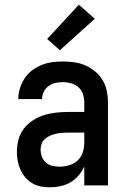

<svg xmlns="http://www.w3.org/2000/svg" viewBox="-20 -790 540 818"><path d="M193 8Q174 8 154.5 4.5Q135 1 118 -9Q101 -19 88 -34Q75 -49 67 -67Q59 -85 55.5 -104Q52 -123 52 -143Q52 -169 58.5 -194.5Q65 -220 81 -241Q97 -262 119 -276.5Q141 -291 166 -299Q191 -307 217 -310Q243 -313 269 -313H339V-354Q339 -372 333.5 -389Q328 -406 314.5 -418Q301 -430 283.5 -435Q266 -440 249 -440Q232 -440 216 -436.5Q200 -433 187 -423.5Q174 -414 166.5 -399Q159 -384 159 -368Q159 -368 159 -368Q159 -368 159 -368H58Q58 -368 58 -368Q58 -368 58 -368Q58 -391 65 -414Q72 -437 85 -456.5Q98 -476 116.5 -490Q135 -504 157 -513Q179 -522 202 -525Q225 -528 249 -528Q273 -528 297.5 -524.5Q322 -521 344.5 -511Q367 -501 386 -485Q405 -469 417.5 -448Q430 -427 435 -402.5Q440 -378 440 -354V0H339V-81Q330 -60 315 -42.5Q300 -25 280.5 -13.5Q261 -2 238.5 3Q216 8 193 8ZM233 -80Q254 -80 274.5 -86Q295 -92 310 -105.5Q325 -119 332 -139Q339 -159 339 -180V-225H269Q256 -225 243 -224Q230 -223 217.5 -220Q205 -217 193.5 -212Q182 -207 172 -198.5Q162 -190 157.5 -178Q153 -166 153 -153Q153 -137 158.5 -122.5Q164 -108 175.5 -97.5Q187 -87 202.5 -83.5Q218 -80 233 -80ZM235 -576 181 -624 316 -770 384 -710Z"/></svg>

Font: Zed Mono Semibold
Style: Regular
Weight: 600
Monospace: yes
Designer: Belleve Invis
Foundry: Belleve Invis
Version: Version 1.0.0; ttfautohint (v1.8.4)